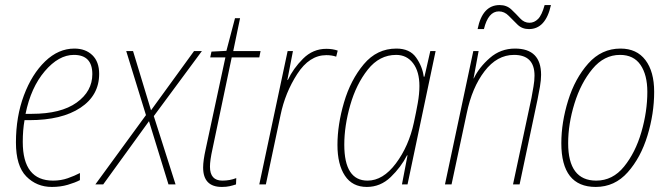

<svg xmlns="http://www.w3.org/2000/svg" viewBox="-20 -729 2644 759"><path d="M296 -17V-45Q275 -34 248 -24.5Q221 -15 190 -15Q70 -15 70 -168Q70 -215 77 -254H96Q224 -254 298 -303Q372 -352 372 -437Q372 -485 345 -511Q318 -537 274 -537Q211 -537 158.5 -486.5Q106 -436 74.5 -352Q43 -268 43 -166Q43 -73 84 -31.5Q125 10 185 10Q219 10 248 1.5Q277 -7 296 -17ZM272 -512Q345 -512 345 -436Q345 -368 283 -323.5Q221 -279 106 -279H81Q102 -383 157 -447.5Q212 -512 272 -512Z M388 0 569 -250 646 0H674L588 -270L778 -527H747L577 -293L506 -527H479L557 -274L357 0Z M913 0 914 -25Q889 -15 859 -15Q810 -15 810 -70Q810 -95 820 -140L896 -502H1005L1010 -527H902L929 -657H909L875 -528L816 -525L811 -502H871L793 -139Q783 -94 783 -67Q783 10 857 10Q875 10 888 7Q901 4 913 0Z M1031 0 1089 -274Q1107 -362 1155 -436.5Q1203 -511 1270 -511Q1292 -511 1309 -505L1315 -529Q1295 -536 1270 -536Q1217 -536 1178 -497Q1139 -458 1118 -413H1116L1138 -527H1117L1005 0Z M1341 -157Q1341 -231 1364.5 -313.5Q1388 -396 1434 -454Q1480 -512 1546 -512Q1588 -512 1613 -479Q1638 -446 1638 -389Q1638 -358 1631.5 -321.5Q1625 -285 1616 -244Q1596 -151 1545 -83Q1494 -15 1433 -15Q1341 -15 1341 -157ZM1589 -115H1591L1569 0H1591L1702 -527H1681L1658 -426H1655Q1650 -466 1625 -501.5Q1600 -537 1547 -537Q1470 -537 1418 -475Q1366 -413 1340 -324.5Q1314 -236 1314 -156Q1314 -79 1343.5 -34.5Q1373 10 1430 10Q1484 10 1524.5 -29Q1565 -68 1589 -115Z M1893 -614Q1910 -684 1952 -684Q1974 -684 1991 -666.5Q2008 -649 2026 -631.5Q2044 -614 2071 -614Q2137 -614 2158 -709H2133Q2122 -669 2107 -654Q2092 -639 2073 -639Q2052 -639 2036 -656.5Q2020 -674 2001.5 -691.5Q1983 -709 1955 -709Q1887 -709 1868 -614ZM1765 0 1825 -281Q1846 -383 1895.5 -447.5Q1945 -512 2012 -512Q2093 -512 2093 -430Q2093 -410 2089 -387.5Q2085 -365 2081 -342L2008 0H2034L2105 -336Q2110 -360 2114.5 -386.5Q2119 -413 2119 -433Q2119 -537 2016 -537Q1959 -537 1916.5 -500Q1874 -463 1853 -419H1852L1872 -527H1851L1739 0Z M2566 -366Q2566 -446 2531.5 -491.5Q2497 -537 2433 -537Q2358 -537 2305.5 -478Q2253 -419 2226 -332Q2199 -245 2199 -163Q2199 10 2335 10Q2410 10 2461.5 -48Q2513 -106 2539.5 -193Q2566 -280 2566 -366ZM2226 -163Q2226 -239 2251 -320Q2276 -401 2322 -456.5Q2368 -512 2431 -512Q2485 -512 2512 -472.5Q2539 -433 2539 -366Q2539 -288 2515.5 -207Q2492 -126 2447 -70.5Q2402 -15 2337 -15Q2226 -15 2226 -163Z"/></svg>

Font: Noto Sans Display SemiCondensed Thin
Style: Italic
Weight: 250
Width: 4
Designer: Monotype Design team
Foundry: Monotype Imaging Inc.
Version: 1.000